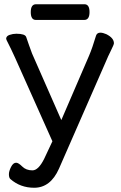

<svg xmlns="http://www.w3.org/2000/svg" viewBox="-20 -872 569 905"><path d="M141 13Q76 13 29 -28Q22 -34 22 -51Q22 -65 32 -85Q42 -105 56 -105Q67 -105 85 -87Q103 -69 133 -69Q161 -69 188 -123L227 -206L51 -600Q29 -648 19 -667Q9 -686 9 -689Q9 -702 25 -707.5Q41 -713 57 -713Q98 -713 103.5 -697.5Q109 -682 117 -658.5Q125 -635 131 -620L269 -306L400 -610Q415 -645 433 -705Q438 -718 453 -718Q465 -718 481 -711Q517 -693 517 -668Q517 -662 502.5 -633Q488 -604 480 -584L258 -77Q218 13 141 13ZM149 -778Q125 -778 125 -815Q125 -852 150 -852H378Q402 -852 402 -815Q402 -778 377 -778Z"/></svg>

Font: LXGW WenKai TC
Style: Bold
Weight: 700
Designer: LXGW / Fontworks Inc.
Foundry: LXGW / Fontworks Inc.
Version: Version 1.330;April 28, 2024